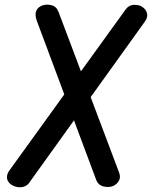

<svg xmlns="http://www.w3.org/2000/svg" viewBox="-20 -793 644 814"><path d="M24 -13Q10 -25 9.5 -40.5Q9 -56 21 -72L512 -752Q526 -772 549.5 -772.5Q573 -773 587 -761Q602 -749 604 -732.5Q606 -716 591 -697L103 -17Q94 -5 79 -1Q64 3 49 -1Q34 -5 24 -13ZM463 -6Q445 3 421 -2Q397 -7 388 -30L136 -705Q127 -730 133.5 -746.5Q140 -763 160 -770Q177 -776 198 -771Q219 -766 228 -743L484 -64Q492 -44 485.5 -29.5Q479 -15 463 -6Z"/></svg>

Font: Edu VIC WA NT Beginner SemiBold
Style: Regular
Weight: 600
Designer: Tina and Corey Anderson
Foundry: Google for Education
Version: Version 1.003